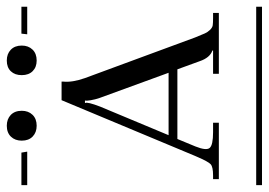

<svg xmlns="http://www.w3.org/2000/svg" viewBox="-142 -658 791 565"><g transform="rotate(-90 253.5 -375.5)"><path d="M166 -751Q185.5 -751 197.8 -739.3Q210 -727.5 210 -707Q210 -687.5 198.2 -675.3Q186.5 -663.1 166 -663.1Q146.5 -663.1 134.3 -674.8Q122.1 -686.5 122.1 -707Q122.1 -726.6 133.8 -738.8Q145.5 -751 166 -751ZM357.9 -751Q377.4 -751 389.6 -739.3Q401.9 -727.5 401.9 -707Q401.9 -687.5 390.1 -675.3Q378.4 -663.1 357.9 -663.1Q338.4 -663.1 326.7 -674.8Q314.9 -686.5 314.9 -707Q314.9 -727.1 326.2 -739Q337.4 -751 357.9 -751ZM437 -708H516.1V-690.9H435.1ZM-8.8 -708H86.9L89.8 -690.9H-8.8ZM-8.8 -17.1H516.1V0H-8.8ZM8.8 -127V-144H20Q44.9 -144 52.7 -151.1Q60.5 -158.2 74.7 -191.4Q76.2 -194.8 77.1 -196.8L241.2 -589.8H295.9V-585Q293 -558.6 306.2 -521L425.8 -196.8Q434.6 -175.8 437.7 -168.2Q440.9 -160.6 447.8 -153.3Q454.6 -146 461.7 -145Q468.8 -144 482.9 -144H498V-127H318.8V-144H387.2V-146Q366.2 -153.3 356 -183.1L332 -249H127L105 -195.8Q92.3 -164.1 100.6 -154.1Q108.9 -144 147 -144H174.8V-127ZM321.8 -274.9 248 -477.1Q243.2 -490.7 241 -504.2Q238.8 -517.6 240.2 -520V-521H232.9V-520Q236.8 -514.2 222.2 -476.1L138.2 -274.9Z"/></g></svg>

Font: FoglihtenFr02
Style: Regular
Weight: 500
Version: Version 0.68